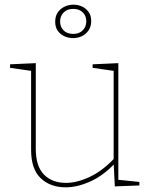

<svg xmlns="http://www.w3.org/2000/svg" viewBox="-20 -795 648 821"><path d="M261 6Q195 6 154 -33Q113 -72 113 -154V-499L120 -491L23 -505V-520L133 -525V-159Q133 -84 168 -48.5Q203 -13 262 -13Q309 -13 363.5 -38.5Q418 -64 470 -119L466 -108V-500L473 -491L376 -505V-520L486 -525V-23L479 -27L576 -17V-2L471 2L466 -98L470 -95Q420 -43 365 -18.5Q310 6 261 6ZM292 -632Q274 -632 256.5 -639.5Q239 -647 227.5 -662.5Q216 -678 216 -702Q216 -726 227 -742Q238 -758 256 -766.5Q274 -775 294 -775Q313 -775 330 -767.5Q347 -760 358.5 -744.5Q370 -729 370 -705Q370 -682 359 -665.5Q348 -649 330.5 -640.5Q313 -632 292 -632ZM293 -650Q319 -650 334 -665.5Q349 -681 349 -704Q349 -727 334 -742Q319 -757 293 -757Q267 -757 252 -741.5Q237 -726 237 -703Q237 -680 252 -665Q267 -650 293 -650Z"/></svg>

Font: Bitter Thin Thin
Style: Regular
Weight: 250
Version: Version 2.002